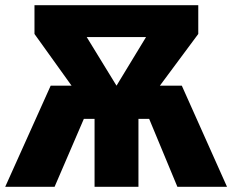

<svg xmlns="http://www.w3.org/2000/svg" viewBox="-31 -715 889 735"><path d="M665 -387H581L728 -585V-695H101V-585L243 -387H163L-11 0H178L290 -260H331V0H499V-260H540L648 0H838ZM301 -573H528L415 -387Z"/></svg>

Font: Fira Sans ExtraBold
Style: Regular
Weight: 800
Designer: bBox Type GmbH & Carrois Corporate GbR & Edenspiekermann AG
Foundry: bBox Type GmbH & Carrois Corporate GbR & Edenspiekermann AG
Version: Version 4.300;PS 004.300;hotconv 1.0.88;makeotf.lib2.5.64775